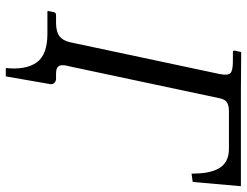

<svg xmlns="http://www.w3.org/2000/svg" viewBox="-112 -574 827 642"><g transform="rotate(90 301.0 -252.5)"><path d="M92.8 2H17.6L16.1 0L20 -19Q21.5 -26.9 29.8 -26.9H55.7Q85 -26.9 100.1 -38.1Q115.2 -49.3 120.6 -73.2L227.1 -574.2Q232.4 -601.1 224.4 -609.6Q216.3 -618.2 184.6 -618.2H154.3Q147.5 -618.2 148.9 -625L153.3 -645L155.3 -646Q269 -645 282.2 -645H602.1L587.9 -483.9L560.1 -480Q560.1 -508.3 556.4 -530Q552.7 -551.8 543.7 -569.1Q534.7 -586.4 518.1 -595.7Q501.5 -605 477.5 -605H350.6Q332.5 -605 322.3 -598.6Q312 -592.3 308.1 -574.2L201.7 -73.2Q194.8 -50.3 199.2 -38.6Q203.6 -26.9 226.6 -26.9H243.7Q250 -26.9 256.1 -21.7Q262.2 -16.6 260.7 -6.8L234.9 141.1H207Q213.9 73.7 188.2 37.8Q162.6 2 92.8 2Z"/></g></svg>

Font: Linux Biolinum G
Style: Italic
Weight: 400
Italic angle: -12°
Designer: Philipp H. Poll
Foundry: Philipp H. Poll
Version: Version 0.5.1